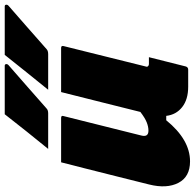

<svg xmlns="http://www.w3.org/2000/svg" viewBox="-26 -806 842 831"><g transform="rotate(-90 395.5 -390.0)"><path d="M317 -791H527Q533 -791 534 -785.5Q535 -780 530 -775Q481 -732 438.5 -695Q396 -658 342 -610Q335 -603 321 -603H167Q205 -650 242.5 -696.5Q280 -743 317 -791ZM574 -791H784Q790 -791 791 -785.5Q792 -780 787 -775Q738 -732 695.5 -695Q653 -658 599 -610Q592 -603 577 -603H423Q461 -650 498.5 -696.5Q536 -743 574 -791ZM109 -547H301Q313 -547 309 -536L225 -200Q217 -169 246 -169Q263 -169 282 -176.5Q301 -184 327 -204Q347 -286 368 -368Q389 -450 413 -547H604Q615 -547 612 -536Q590 -447 567.5 -357Q545 -267 524 -182Q521 -174 525 -171Q528 -167 534 -167H564Q554 -127 544 -87.5Q534 -48 524 -8Q521 3 510 3H436Q381 3 348 -23Q315 -49 310 -92H291Q207 11 113 11Q46 11 20 -39.5Q-6 -90 13 -166Q31 -240 48.5 -308Q66 -376 84 -449Q91 -475 97 -499.5Q103 -524 109 -547Z"/></g></svg>

Font: Recursive Sn Lnr St Blk
Style: Italic
Weight: 900
Italic angle: -15°
Version: Version 1.079;hotconv 1.0.112;makeotfexe 2.5.65598; ttfautoh